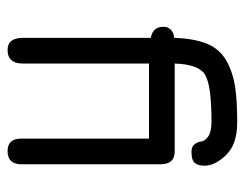

<svg xmlns="http://www.w3.org/2000/svg" viewBox="-92 -570 668 525"><g transform="rotate(90 242.5 -307.0)"><path d="M432.6 -532.2Q432.6 -513.7 424.8 -504.9Q417 -496.1 395.5 -496.1Q379.9 -496.1 373.5 -504.9Q367.2 -513.7 366.2 -523.4Q365.2 -533.2 352.5 -542Q339.8 -550.8 312.5 -550.8Q213.9 -550.8 184.6 -533.7Q155.3 -516.6 153.3 -450.2H393.6Q428.7 -450.2 428.7 -411.1V-31.2Q428.7 6.8 392.6 6.8Q358.4 6.8 358.4 -31.2V-379.9H153.3V-35.2Q153.3 6.8 116.2 6.8Q83 6.8 83 -35.2V-384.8Q52.7 -390.6 52.7 -418.9Q52.7 -444.3 83 -449.2Q85 -504.9 99.6 -539.6Q114.3 -574.2 146 -591.8Q177.7 -609.4 215.3 -615.2Q252.9 -621.1 314.5 -621.1Q374 -621.1 403.3 -590.8Q432.6 -560.5 432.6 -532.2Z"/></g></svg>

Font: Jura
Style: DemiBold
Weight: 600
Version: Version 2.4